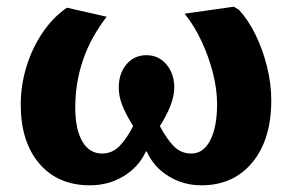

<svg xmlns="http://www.w3.org/2000/svg" viewBox="-20 -540 873 574"><path d="M249 14Q153 14 97.5 -51Q42 -116 42 -227Q42 -285 59 -340.5Q76 -396 107 -442Q138 -488 180 -517L299 -490Q205 -369 205 -218Q205 -154 226 -117.5Q247 -81 285 -81Q315 -81 336.5 -102.5Q358 -124 378 -163Q355 -200 345 -226.5Q335 -253 335 -278Q335 -320 358 -347.5Q381 -375 418 -375Q454 -375 477.5 -347.5Q501 -320 501 -278Q501 -231 458 -163Q478 -125 499.5 -103Q521 -81 552 -81Q588 -81 608.5 -120.5Q629 -160 629 -229Q629 -273 616.5 -322Q604 -371 582.5 -417Q561 -463 532 -499L679 -520L694 -511Q722 -481 744 -436Q766 -391 778.5 -340Q791 -289 791 -240Q791 -123 734.5 -54.5Q678 14 582 14Q528 14 483.5 -13.5Q439 -41 419 -87H416Q395 -41 350 -13.5Q305 14 249 14Z"/></svg>

Font: Literata
Style: Bold
Weight: 700
Designer: Latin by Veronika Burian and Jose Scaglione. Greek by Irene Vlachou. Cyrillic by Vera Evstafieva.
Foundry: TypeTogether
Version: Version 3.103; ttfautohint (v1.8.4.7-5d5b);gftools[0.9.29]